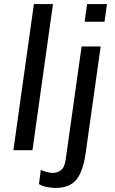

<svg xmlns="http://www.w3.org/2000/svg" viewBox="-20 -740 568 946"><path d="M241 -720 140 0H46L147 -720ZM495 -633H397L409 -720H507ZM402 15Q389 106 355.5 146Q322 186 254 186Q232 186 209 181Q186 176 172 167L181 97Q193 103 210.5 107.5Q228 112 239 112Q263 112 281 98Q299 84 304 44L382 -511H476Z"/></svg>

Font: Chivo
Style: Italic
Weight: 400
Italic angle: -8.05°
Designer: Hector Gatti
Foundry: Omnibus-Type
Version: Version 1.007